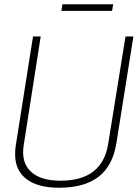

<svg xmlns="http://www.w3.org/2000/svg" viewBox="-20 -871 646 901"><path d="M257 10Q158 10 104.5 -30.5Q51 -71 51 -147Q51 -158 51.5 -166Q52 -174 54 -188L135 -700H171L91 -188Q79 -109 124.5 -66Q170 -23 264 -23Q461 -23 488 -198L569 -700H606L526 -198Q509 -93 442.5 -41.5Q376 10 257 10ZM268 -820 273 -851H511L506 -820Z"/></svg>

Font: Georama ExtraCondensed Thin ExtraLight
Style: Italic
Weight: 250
Italic angle: -9°
Version: Version 1.001